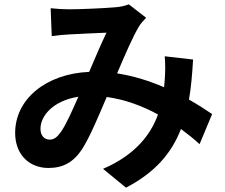

<svg xmlns="http://www.w3.org/2000/svg" viewBox="-20 -795 1040 887"><path d="M872 -520 741 -535C744 -504 744 -465 741 -426L738 -392C673 -420 599 -444 521 -456C557 -541 595 -628 621 -671C629 -685 641 -698 655 -713L575 -775C558 -768 532 -762 507 -761C460 -757 354 -752 297 -752C275 -752 241 -754 214 -757L219 -628C245 -632 280 -635 300 -636C346 -639 432 -642 472 -644C449 -597 420 -529 392 -463C191 -454 50 -336 50 -181C50 -80 116 -19 204 -19C272 -19 320 -46 360 -107C395 -162 437 -262 473 -347C559 -335 639 -305 710 -266C677 -175 607 -80 456 -15L562 72C696 2 772 -86 816 -199C847 -176 876 -153 902 -129L960 -268C931 -288 895 -311 853 -335C863 -391 868 -453 872 -520ZM342 -348C314 -285 287 -222 261 -185C243 -160 229 -150 209 -150C186 -150 167 -167 167 -200C167 -263 230 -331 342 -348Z"/></svg>

Font: Noto Sans CJK SC
Style: Bold
Weight: 700
Designer: Ryoko NISHIZUKA 西塚涼子 (kana, bopomofo & ideographs); Paul D. Hunt (Latin, Greek & Cyrillic); Sandoll Communications 산돌커뮤니
Foundry: Adobe
Version: Version 2.004;hotconv 1.0.118;makeotfexe 2.5.65603